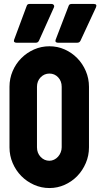

<svg xmlns="http://www.w3.org/2000/svg" viewBox="-20 -941 507 971"><path d="M230 -128Q242 -128 253.5 -133.5Q265 -139 273.5 -148.5Q282 -158 287 -170.5Q292 -183 292 -196V-502Q292 -531 274 -550Q256 -569 230 -569Q204 -569 185.5 -550Q167 -531 167 -502V-196Q167 -167 185.5 -147.5Q204 -128 230 -128ZM230 10Q189 10 152 -6.5Q115 -23 87.5 -51Q60 -79 44 -116.5Q28 -154 28 -196V-502Q28 -544 44 -581.5Q60 -619 88 -647Q116 -675 152.5 -691Q189 -707 230 -707Q271 -707 307 -691Q343 -675 370.5 -647Q398 -619 414 -581.5Q430 -544 430 -502V-196Q430 -154 414 -116.5Q398 -79 371 -51Q344 -23 307.5 -6.5Q271 10 230 10ZM63 -725Q56 -725 52.5 -728.5Q49 -732 51 -739L115 -911Q118 -921 129 -921H240Q248 -921 252 -915.5Q256 -910 252 -902L177 -735Q172 -725 162 -725ZM273 -725Q266 -725 262.5 -728.5Q259 -732 261 -739L327 -911Q330 -921 342 -921H454Q473 -921 465 -903L387 -735Q382 -725 371 -725Z"/></svg>

Font: AL Dynamic
Style: Bold
Weight: 700
Version: Version 1.000; ttfautohint (v1.8.2) -l 8 -r 50 -G 200 -x 14 